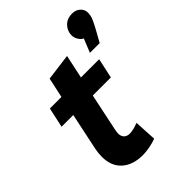

<svg xmlns="http://www.w3.org/2000/svg" viewBox="-232 -918 1044 1044"><g transform="rotate(-45 289.5 -396.5)"><path d="M39 -410 64 -525H153L178 -641L332 -661L303 -525H443L418 -410H279L233 -191Q232 -184 231 -178Q230 -172 230 -167Q230 -145 242 -133Q254 -121 275 -121Q289 -121 307 -125.5Q325 -130 342 -137L349 -8Q325 1 296 6.5Q267 12 243 12Q167 12 122.5 -27.5Q78 -67 78 -140Q78 -154 79.5 -168Q81 -182 84 -197L129 -410ZM577 -725Q575 -714 566 -694.5Q557 -675 542 -648L507 -585H432L464 -664Q449 -670 437 -691Q425 -712 430 -739Q436 -767 457.5 -786Q479 -805 515 -805Q547 -805 566 -783Q585 -761 577 -725Z"/></g></svg>

Font: Radio Canada
Style: Italic
Weight: 400
Italic angle: -12°
Designer: Charles Daoud, Etienne Aubert Bonn, Alexandre Saumier Demers, Jacques Le Bailly
Foundry: Radio-Canada
Version: Version 2.104;gftools[0.9.28.dev5+ged2979d]